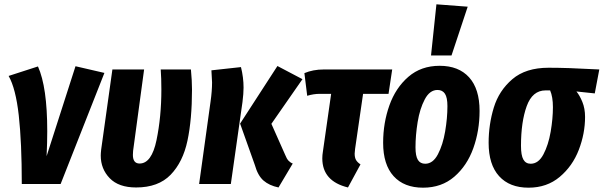

<svg xmlns="http://www.w3.org/2000/svg" viewBox="-20 -853 2798 890"><path d="M199 -245Q199 -192 196 -129L330 -546L464 -515L261 0H81Q81 -193 67 -318Q53 -443 20 -501L156 -545Q199 -449 199 -245Z M870 -438Q870 -300 849 -201Q828 -102 771 -43Q714 16 611 16Q530 16 488.5 -27Q447 -70 447 -132Q447 -142 449 -160L501 -531H648L597 -154Q596 -147 596 -135Q596 -95 627 -95Q683 -95 705.5 -203.5Q728 -312 728 -438Q728 -491 725 -531H865Q870 -478 870 -438Z M1161 -89 1093 -280 1266 -547 1382 -486 1238 -279 1302 -135Q1309 -117 1317.5 -108Q1326 -99 1337 -95L1271 16Q1228 7 1201.5 -16Q1175 -39 1161 -89ZM956 -382Q963 -431 963 -471Q963 -479 960 -527L1097 -542Q1109 -494 1109 -447Q1109 -420 1104 -380L1050 0H903Z M1626 -163Q1624 -147 1624 -141Q1624 -123 1630 -112Q1636 -101 1651 -91L1593 16Q1474 -13 1474 -119Q1474 -134 1477 -152L1515 -418H1462Q1434 -418 1404 -409L1391 -514Q1431 -531 1481 -531H1798L1781 -418H1663Z M1756 -191Q1756 -283 1785 -364.5Q1814 -446 1873 -497Q1932 -548 2018 -548Q2106 -548 2154.5 -494.5Q2203 -441 2203 -339Q2203 -247 2174 -166Q2145 -85 2086 -34Q2027 17 1941 17Q1853 17 1804.5 -36.5Q1756 -90 1756 -191ZM2054 -361Q2054 -401 2042.5 -418.5Q2031 -436 2008 -436Q1972 -436 1949 -392.5Q1926 -349 1916 -287.5Q1906 -226 1906 -170Q1906 -130 1917 -112Q1928 -94 1951 -94Q1987 -94 2010 -138Q2033 -182 2043.5 -244Q2054 -306 2054 -361ZM2003 -833 2148 -822 2073 -596H1978Z M2245 -191Q2245 -276 2269 -354.5Q2293 -433 2355 -486Q2417 -539 2523 -539Q2610 -539 2736 -532L2758 -531L2737 -420L2652 -429Q2667 -411 2679.5 -380.5Q2692 -350 2692 -311Q2692 -234 2663 -158.5Q2634 -83 2574.5 -33Q2515 17 2430 17Q2342 17 2293.5 -36.5Q2245 -90 2245 -191ZM2543 -356Q2543 -404 2530 -434H2509Q2448 -434 2421.5 -361Q2395 -288 2395 -177Q2395 -133 2406 -113.5Q2417 -94 2440 -94Q2476 -94 2499 -137.5Q2522 -181 2532.5 -242Q2543 -303 2543 -356Z"/></svg>

Font: Fira Sans Extra Condensed
Style: Bold Italic
Weight: 700
Width: 3
Italic angle: -8°
Designer: Carrois Corporate & Edenspiekermann AG
Foundry: Carrois Corporate GbR & Edenspiekermann AG
Version: Version 4.203